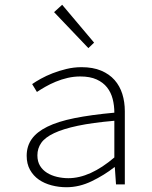

<svg xmlns="http://www.w3.org/2000/svg" viewBox="-20 -774 640 806"><path d="M259 12Q227 12 196.5 4Q166 -4 143 -20Q120 -36 106 -61Q92 -86 92 -120Q92 -160 113 -190Q134 -220 178.5 -242Q223 -264 292.5 -278Q362 -292 460 -301Q460 -331 453 -358.5Q446 -386 429.5 -407Q413 -428 385.5 -440.5Q358 -453 317 -453Q290 -453 264 -447Q238 -441 214 -431Q190 -421 170 -409.5Q150 -398 135 -388L115 -421Q129 -431 151.5 -443.5Q174 -456 201 -466.5Q228 -477 259 -484.5Q290 -492 322 -492Q370 -492 404.5 -477.5Q439 -463 461 -438Q483 -413 493.5 -379.5Q504 -346 504 -307V0H467L462 -72H460Q418 -39 365.5 -13.5Q313 12 259 12ZM267 -26Q358 -26 460 -113V-267Q368 -259 306.5 -246Q245 -233 207 -215Q169 -197 153 -174Q137 -151 137 -122Q137 -96 148 -78Q159 -60 177.5 -48.5Q196 -37 219.5 -31.5Q243 -26 267 -26ZM351 -572 207 -723 241 -754 375 -595Z"/></svg>

Font: Source Code Pro Light
Style: Regular
Weight: 300
Monospace: yes
Designer: Paul D. Hunt, Teo Tuominen
Foundry: Adobe Systems Incorporated
Version: Version 2.030;PS 1.000;hotconv 16.6.51;makeotf.lib2.5.65220